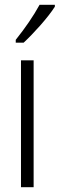

<svg xmlns="http://www.w3.org/2000/svg" viewBox="-20 -836 250 805"><path d="M210 -808V-816H146C119 -767 88 -722 46 -669V-657H79C119 -694 181 -762 210 -808ZM121 -51V-583H68V-51Z"/></svg>

Font: Noto Sans Tamil UI ExtraCondensed Light
Style: Regular
Weight: 300
Width: 2
Designer: Jelle Bosma - Monotype Design Team
Foundry: Monotype Imaging Inc.
Version: Version 2.004